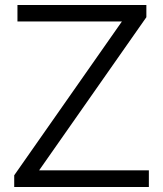

<svg xmlns="http://www.w3.org/2000/svg" viewBox="-20 -750 654 770"><path d="M567 -730V-681L137 -67H577V0H37V-47L469 -664H50V-730Z"/></svg>

Font: Nacelle Light
Style: Regular
Weight: 300
Designer: Sora Sagano
Foundry: Sora Sagano
Version: Version 1.000;FEAKit 1.0